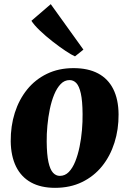

<svg xmlns="http://www.w3.org/2000/svg" viewBox="-20 -889 621 923"><path d="M333.5 -561.5Q403.5 -561.5 451.5 -536Q499.5 -510.5 524.5 -460.8Q549.5 -411 550 -339Q550.5 -267 530.2 -203Q510 -139 470.8 -90.2Q431.5 -41.5 374.5 -13.8Q317.5 14 244.5 14Q176.5 14 129.2 -12Q82 -38 57.2 -88.2Q32.5 -138.5 31.5 -209.5Q31 -283 51.2 -346.8Q71.5 -410.5 110.5 -458.8Q149.5 -507 205.8 -534.2Q262 -561.5 333.5 -561.5ZM314.5 -504Q290 -504 271.8 -485Q253.5 -466 240.5 -434.5Q227.5 -403 219.5 -364.2Q211.5 -325.5 207.8 -284.8Q204 -244 204.5 -208Q205 -145.5 213 -109.5Q221 -73.5 235 -58.5Q249 -43.5 267.5 -43.5Q292.5 -43.5 310.8 -62.2Q329 -81 341.8 -112.8Q354.5 -144.5 362.5 -183.5Q370.5 -222.5 374 -263.2Q377.5 -304 377 -341Q376.5 -404.5 368.5 -440Q360.5 -475.5 346.8 -489.8Q333 -504 314.5 -504ZM340.5 -618Q324 -625 294.8 -644.5Q265.5 -664 232.5 -689.8Q199.5 -715.5 171.8 -742Q144 -768.5 131 -789L224 -869L381 -650.5Z"/></svg>

Font: Merriweather 36pt Black
Style: Italic
Weight: 900
Italic angle: -7.8°
Version: Version 2.101